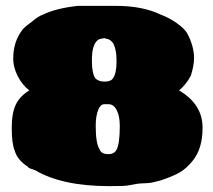

<svg xmlns="http://www.w3.org/2000/svg" viewBox="-20 -623 725 654"><path d="M352 11Q192 11 100 -43L86 -48Q76 -51 75 -55Q39 -78 30 -110Q20 -134 20 -188Q20 -238 34 -267Q48 -296 80 -315Q56 -333 40.5 -363.5Q25 -394 25 -423Q25 -481 56 -521Q59 -526 70 -535Q72 -537 74 -538Q76 -539 78 -541Q82 -545 85 -546Q110 -568 126 -573Q171 -595 245 -603H375Q466 -603 528 -573Q557 -562 582.5 -544Q608 -526 618 -509Q641 -465 641 -425Q641 -400 630 -365Q614 -335 590 -315Q670 -268 670 -188Q670 -116 636 -75Q616 -50 593.5 -36.5Q571 -23 526 -8L497 -1Q491 0 486 0.5Q481 1 477 1Q467 1 456.5 2Q446 3 437 5Q414 10 394.5 10.5Q375 11 352 11ZM336 -345Q359 -345 366 -358Q377 -375 377 -415Q377 -459 363 -479Q355 -488 347 -490Q338 -492 335 -493Q335 -493 324 -491Q305 -488 297 -458Q293 -443 293 -415Q293 -373 305 -356Q316 -345 336 -345ZM350 -98Q369 -98 377 -113Q388 -133 388 -194Q388 -228 377.5 -248Q367 -268 350 -268H335Q323 -268 315 -250Q306 -228 306 -194Q306 -133 320 -113Q325 -98 350 -98Z"/></svg>

Font: Sigmar
Style: Regular
Weight: 400
Designer: Vernon Adams
Foundry: Vernon Adams
Version: Version 1.000; ttfautohint (v1.8.4.7-5d5b);gftools[0.9.24]